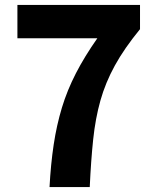

<svg xmlns="http://www.w3.org/2000/svg" viewBox="-20 -763 639 783"><path d="M182 0Q187 -94 199 -173.5Q211 -253 232.5 -324Q254 -395 289.5 -464Q325 -533 377 -607H51V-743H551V-644Q487 -566 448.5 -496Q410 -426 389.5 -353Q369 -280 360 -194.5Q351 -109 346 0Z"/></svg>

Font: Noto Sans SC Thin ExtraBold
Style: Regular
Weight: 800
Version: Version 2.004-H2;hotconv 1.0.118;makeotfexe 2.5.65603